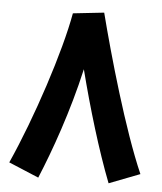

<svg xmlns="http://www.w3.org/2000/svg" viewBox="-51 -724 667 789"><g transform="rotate(5 282.5 -329.5)"><path d="M136 20C184 -95 244 -263 284 -440C324 -283 375 -113 426 18L553 -31C476 -207 391 -507 347 -679L219 -665C191 -506 98 -223 12 -32Z"/></g></svg>

Font: Noto Sans Arabic UI Cn
Style: Bold
Weight: 700
Width: 3
Designer: Monotype Design Team, Nadine Chahine and Nizar Qandah
Foundry: Monotype Imaging Inc.
Version: Version 2.010